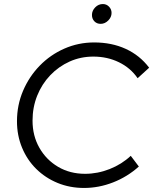

<svg xmlns="http://www.w3.org/2000/svg" viewBox="-20 -919 758 950"><path d="M396 11Q325 11 264.5 -14Q204 -39 159 -83.5Q114 -128 89 -188.5Q64 -249 64 -319Q64 -399 94 -469.5Q124 -540 176.5 -594Q229 -648 298.5 -678.5Q368 -709 446 -709Q533 -709 602.5 -677Q672 -645 718 -584L661 -532Q626 -583 568.5 -611Q511 -639 442 -639Q379 -639 324.5 -614.5Q270 -590 228.5 -546.5Q187 -503 164 -445.5Q141 -388 141 -322Q141 -247 175 -187.5Q209 -128 267.5 -93.5Q326 -59 401 -59Q463 -59 522.5 -82.5Q582 -106 627 -148L667 -95Q610 -44 539.5 -16.5Q469 11 396 11ZM478 -801Q459 -801 447 -813.5Q435 -826 435 -845Q435 -866 451 -882.5Q467 -899 489 -899Q507 -899 519.5 -886Q532 -873 532 -855Q532 -834 515.5 -817.5Q499 -801 478 -801Z"/></svg>

Font: Red Hat Display VF
Style: Italic
Weight: 300
Italic angle: -12°
Designer: Pentagram, MCKL
Foundry: Pentagram, MCKL
Version: Version 1.010